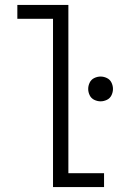

<svg xmlns="http://www.w3.org/2000/svg" viewBox="-20 -755 540 775"><path d="M194 0V-679H50V-735H256V-56H400V0ZM386 -346Q373 -346 360.5 -352Q348 -358 342 -370.5Q336 -383 336 -396Q336 -409 342 -421.5Q348 -434 360.5 -440Q373 -446 386 -446Q399 -446 411.5 -440Q424 -434 430 -421.5Q436 -409 436 -396Q436 -383 430 -370.5Q424 -358 411.5 -352Q399 -346 386 -346Z"/></svg>

Font: Iosevka SS01 Light
Style: Regular
Weight: 300
Monospace: yes
Designer: Belleve Invis
Foundry: Belleve Invis
Version: 2.3.3; ttfautohint (v1.8.3)